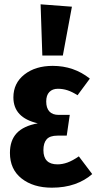

<svg xmlns="http://www.w3.org/2000/svg" viewBox="-20 -853 447 889"><path d="M396 -489 339 -412Q314 -428 292.5 -435Q271 -442 248 -442Q223 -442 208.5 -427Q194 -412 194 -383Q194 -353 208.5 -337Q223 -321 252 -321H303L289 -225H246Q211 -225 196 -208Q181 -191 181 -158Q181 -92 246 -92Q269 -92 292.5 -100.5Q316 -109 345 -129L407 -47Q373 -17 326 -0.5Q279 16 220 16Q134 16 80 -26.5Q26 -69 26 -145Q26 -203 57.5 -236.5Q89 -270 155 -282Q42 -308 42 -402Q42 -468 93 -508Q144 -548 224 -548Q322 -548 396 -489ZM168 -833 313 -822 271 -596H176Z"/></svg>

Font: Fira Sans Extra Condensed
Style: Bold
Weight: 700
Width: 1
Designer: Carrois Corporate & Edenspiekermann AG
Foundry: Carrois Corporate GbR & Edenspiekermann AG
Version: Version 4.203